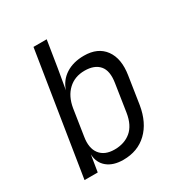

<svg xmlns="http://www.w3.org/2000/svg" viewBox="-172 -858 944 995"><g transform="rotate(-30 300.0 -360.0)"><path d="M281 10Q221 10 185.5 -19Q150 -48 148 -99L132 0H53L169 -730H248L223 -573L202 -451Q219 -503 263.5 -531.5Q308 -560 372 -560Q455 -560 495 -505Q535 -450 520 -356L495 -193Q479 -97 423 -43.5Q367 10 281 10ZM268 -59Q327 -59 366 -91.5Q405 -124 416 -193L441 -356Q452 -425 423.5 -458Q395 -491 336 -491Q277 -491 238 -454.5Q199 -418 188 -353L164 -197Q153 -132 181 -95.5Q209 -59 268 -59Z"/></g></svg>

Font: JetBrains Mono NL Light
Style: Italic
Weight: 300
Italic angle: -9°
Designer: Philipp Nurullin, Konstantin Bulenkov
Foundry: JetBrains
Version: Version 2.304; ttfautohint (v1.8.4.7-5d5b)